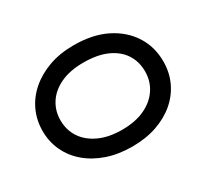

<svg xmlns="http://www.w3.org/2000/svg" viewBox="-107 -638 869 811"><g transform="rotate(-30 327.5 -232.5)"><path d="M329 15Q263 15 208.5 -3.5Q154 -22 114.5 -55.5Q75 -89 54 -134Q33 -179 33 -231Q33 -283 53.5 -328Q74 -373 113 -407Q152 -441 206 -460.5Q260 -480 327 -480Q419 -480 484.5 -447.5Q550 -415 586 -359Q622 -303 622 -232Q622 -178 601 -133Q580 -88 541.5 -55Q503 -22 449.5 -3.5Q396 15 329 15ZM327 -68Q392 -68 438 -89.5Q484 -111 509 -148.5Q534 -186 534 -234Q534 -282 510 -318.5Q486 -355 440 -375.5Q394 -396 326 -396Q261 -396 215 -374.5Q169 -353 145 -316Q121 -279 121 -233Q121 -185 145.5 -148Q170 -111 216.5 -89.5Q263 -68 327 -68Z"/></g></svg>

Font: Fredoka SemiExpanded
Style: Regular
Weight: 400
Width: 6
Designer: Ben Nathan
Foundry: Milena B. Brandão, Ben Nathan
Version: Version 2.001